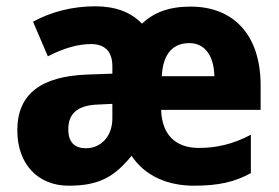

<svg xmlns="http://www.w3.org/2000/svg" viewBox="-20 -580 886 610"><path d="M586 -559C517 -559 470 -541 431 -505C395 -542 346 -560 282 -560C210 -560 141 -542 85 -511L132 -401C180 -426 227 -440 269 -440C311 -440 337 -419 337 -369V-346L254 -343C114 -337 35 -284 35 -166C35 -57 102 10 198 10C295 10 343 -18 398 -85C441 -20 514 10 596 10C675 10 726 -2 777 -30V-152C721 -122 667 -110 612 -110C535 -110 494 -155 492 -231H808V-309C808 -470 721 -559 586 -559ZM582 -443C632 -443 660 -401 661 -338H494C498 -413 532 -443 582 -443ZM294 -248 337 -250V-204C337 -146 300 -109 253 -109C218 -109 197 -127 197 -169C197 -217 223 -246 294 -248Z"/></svg>

Font: Noto Sans Arabic UI SmCn XBd
Style: Regular
Weight: 800
Width: 4
Designer: Monotype Design Team, Nadine Chahine and Nizar Qandah
Foundry: Monotype Imaging Inc.
Version: Version 2.010